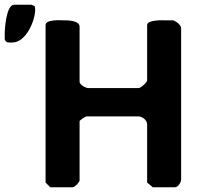

<svg xmlns="http://www.w3.org/2000/svg" viewBox="-80 -793 855 813"><path d="M287 -300H507C522 -300 543 -284 543 -267V-20L567 0H660C675 0 687 -22 687 -33V-673C687 -688 665 -703 653 -707H617C611 -707 543 -710 543 -687V-453C543 -444 516 -420 507 -420H293C285 -420 257 -433 257 -447V-680C257 -708 200 -707 186 -707C180 -707 113 -712 113 -687V-20L133 0H227C233 0 242 -8 247 -13C250 -17 257 -26 257 -27V-280C257 -283 281 -300 287 -300ZM-60 -627C-56 -610 -40 -613 -28 -613C30 -613 69 -705 69 -753C69 -756 67 -766 67 -767L53 -773H-20C-54 -773 -60 -669 -60 -650Z"/></svg>

Font: Asimov Print
Style: C
Weight: 500
Designer: Google
Version: Version 2.000980: 2014